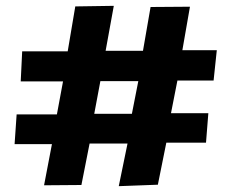

<svg xmlns="http://www.w3.org/2000/svg" viewBox="-20 -647 790 658"><path d="M387 -9 417 -155H287L259 -13L131 -12L158 -153H30L37 -255H175L196 -368H51L56 -471H212L238 -625L370 -627L342 -473H470L496 -623L631 -624L605 -475H723L712 -371H588L566 -259H694L686 -158H550L521 -14ZM303 -257H432L454 -369H324Z"/></svg>

Font: Inconsolata ExtraExpanded Black
Style: Regular
Weight: 900
Width: 8
Monospace: yes
Designer: Raph Levien, Cyreal, Brenton Simpson
Foundry: Raph Levien, Cyreal, Google
Version: Version 3.001; ttfautohint (v1.8.2.53-6de2)